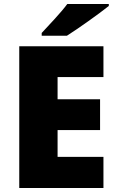

<svg xmlns="http://www.w3.org/2000/svg" viewBox="-20 -947 589 967"><path d="M528 -917V-927H319C286 -882 224 -818 190 -781V-767H317C371 -801 481 -879 528 -917ZM501 0V-157H270V-292H484V-447H270V-559H501V-714H77V0Z"/></svg>

Font: Noto Sans Kannada Black
Style: Regular
Weight: 900
Designer: Jelle Bosma - Monotype Design Team
Foundry: Monotype Imaging Inc.
Version: Version 2.005